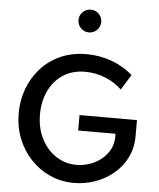

<svg xmlns="http://www.w3.org/2000/svg" viewBox="-70 -1195 1049 1270"><g transform="rotate(5 454.5 -560.0)"><path d="M469.5 16Q541 16 608.5 -7.8Q676 -31.5 730.2 -76.2Q784.5 -121 816.5 -184.8Q848.5 -248.5 848.5 -328V-434.5H467V-332H715V-314Q715 -252 680.8 -204.8Q646.5 -157.5 591.5 -131Q536.5 -104.5 475 -104.5Q399.5 -104.5 338.5 -144.8Q277.5 -185 241.8 -255.5Q206 -326 206 -417.5Q206 -502 238.2 -571.2Q270.5 -640.5 331.8 -681.8Q393 -723 480.5 -723Q548.5 -723 613.5 -697.2Q678.5 -671.5 723.5 -626.5L786.5 -727.5Q727.5 -781 646.8 -810.5Q566 -840 479.5 -840Q383.5 -840 306.8 -805.8Q230 -771.5 176 -711.5Q122 -651.5 93.5 -574.5Q65 -497.5 65 -412Q65 -322 96 -244Q127 -166 182 -107.8Q237 -49.5 310.5 -16.8Q384 16 469.5 16ZM481 -984.5Q512.5 -984.5 534.5 -1006.8Q556.5 -1029 556.5 -1060.5Q556.5 -1091.5 534.5 -1113.5Q512.5 -1135.5 481 -1135.5Q449.5 -1135.5 427.5 -1113.5Q405.5 -1091.5 405.5 -1060.5Q405.5 -1029 427.5 -1006.8Q449.5 -984.5 481 -984.5Z"/></g></svg>

Font: Spartan SemiBold
Style: Regular
Weight: 600
Designer: Matt Bailey, Mirko Velimirovic
Foundry: Matt Bailey
Version: Version 1.003; ttfautohint (v1.8.3)